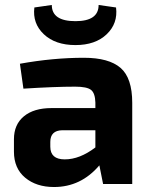

<svg xmlns="http://www.w3.org/2000/svg" viewBox="-20 -739 607 771"><path d="M376 -719 446 -709Q454 -645 408.5 -601.5Q363 -558 283 -558Q202 -558 156 -601.5Q110 -645 118 -709L188 -719Q188 -654 283 -654Q376 -654 376 -719ZM74 -383 60 -483Q193 -507 317 -507Q417 -507 464 -466.5Q511 -426 511 -326V0H394L379 -75Q305 12 197 12Q126 12 81 -25.5Q36 -63 36 -130V-180Q36 -239 76 -272Q116 -305 187 -305H363V-327Q362 -365 345.5 -378Q329 -391 282 -391Q200 -391 74 -383ZM182 -169V-150Q182 -99 240 -99Q300 -99 363 -147V-216H230Q182 -215 182 -169Z"/></svg>

Font: Exo 2.0
Style: Bold
Weight: 700
Designer: Natanael Gama
Version: Version 1.001;PS 001.001;hotconv 1.0.70;makeotf.lib2.5.58329